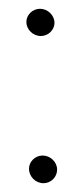

<svg xmlns="http://www.w3.org/2000/svg" viewBox="-20 -426 190 437"><path d="M40 -376C40 -359 55 -344 73 -344C90 -344 104 -358 104 -374C104 -391 89 -406 71 -406C54 -406 40 -392 40 -376ZM46 -42C46 -24 61 -9 79 -9C96 -9 110 -23 110 -40C110 -57 95 -72 77 -72C60 -72 46 -58 46 -42Z"/></svg>

Font: SolarCharger
Style: 150
Weight: 100
Designer: Mew Too
Foundry: Cannot Into Space Fonts/KineticPlasma Fonts
Version: Version 1.100